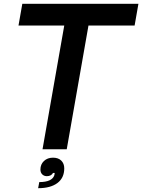

<svg xmlns="http://www.w3.org/2000/svg" viewBox="-20 -783 746 1007"><path d="M330 0H203L317 -649H77L97 -763H706L686 -649H444ZM186 172Q253 172 265 136Q267 128 267 124H258Q254 132 245.5 136.5Q237 141 226 141Q211 141 201.5 131.5Q192 122 192 106Q192 79 210.5 61.5Q229 44 258 44Q286 44 301.5 59.5Q317 75 317 100Q317 150 281 177Q245 204 180 204Z"/></svg>

Font: Open Sauce One SemiBold Italic
Style: Regular
Weight: 600
Italic angle: -10°
Designer: Alfredo Marco Pradil
Foundry: Creative Sauce Fz LLC
Version: Version 1.477